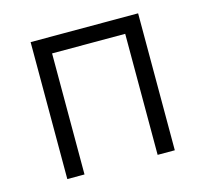

<svg xmlns="http://www.w3.org/2000/svg" viewBox="-82 -610 749 701"><g transform="rotate(-15 293.0 -259.0)"><path d="M431.2 0H496.1V-517.6H89.8V0H154.8V-457.5H431.2Z"/></g></svg>

Font: Cascadia Code Light
Style: Regular
Weight: 300
Monospace: yes
Designer: Aaron Bell
Foundry: Saja Typeworks
Version: Version 2404.023